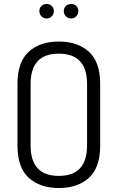

<svg xmlns="http://www.w3.org/2000/svg" viewBox="-20 -940 592 966"><path d="M68 -208V-518Q68 -628 124.5 -679.5Q181 -731 276 -731Q371 -731 427.5 -679.5Q484 -628 484 -518V-208Q484 -97 427.5 -45.5Q371 6 276 6Q181 6 124.5 -45.5Q68 -97 68 -208ZM134 -208Q134 -55 276 -55Q418 -55 418 -208V-518Q418 -670 276 -670Q134 -670 134 -518ZM178 -884Q178 -900 188.5 -910Q199 -920 215 -920Q230 -920 240.5 -910Q251 -900 251 -884Q251 -869 240.5 -858Q230 -847 215 -847Q199 -847 188.5 -858Q178 -869 178 -884ZM301 -884Q301 -900 311.5 -910Q322 -920 338 -920Q354 -920 364 -910Q374 -900 374 -884Q374 -869 363.5 -858Q353 -847 338 -847Q322 -847 311.5 -858Q301 -869 301 -884Z"/></svg>

Font: Terminal Dosis
Style: Regular
Weight: 400
Designer: Edgar Tolentino, Pablo Impallari, Igino Marini
Foundry: Edgar Tolentino, Pablo Impallari, Igino Marini
Version: Version 1.007